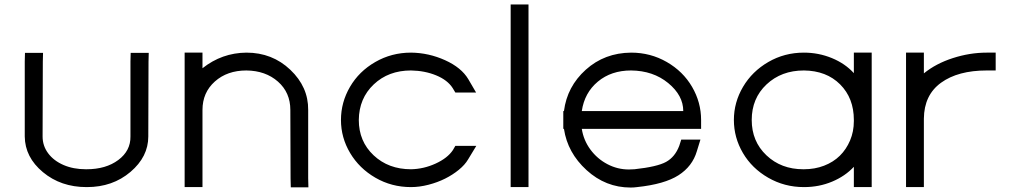

<svg xmlns="http://www.w3.org/2000/svg" viewBox="-20 -819 4550 861"><path d="M91 -543 92 -582H173L172 -542L171 -207Q171 -165 196 -131.5Q221 -98 265 -79Q309 -60 365 -60Q367 -60 368 -60Q455 -60 510.5 -101.5Q566 -143 565 -207V-543L566 -582H647L646 -542L645 -207Q645 -116 565 -48Q485 20 370 20Q369 20 368 20Q253 20 172.5 -47Q92 -114 91 -207Z M888 -513Q975 -582 1085 -583Q1201 -583 1282 -506Q1363 -429 1362 -326V-20L1363 21H1284L1283 -19L1282 -326Q1282 -404 1226.5 -453Q1171 -502 1085 -503Q999 -503 943.5 -453.5Q888 -404 888 -326V-286V-20V20H808V-20V-286V-326V-543V-583H888V-543Z M2080 -464 2115 -404H2022L2010 -424Q1987 -460 1936 -481Q1885 -502 1823 -503Q1722 -503 1656 -440.5Q1590 -378 1589 -281Q1589 -185 1655.5 -122.5Q1722 -60 1823 -60Q1880 -61 1933.5 -85.5Q1987 -110 2011 -146L2022 -165H2116L2079 -104Q2065 -80 2037.5 -57.5Q2010 -35 1976 -18Q1942 -1 1901.5 9.5Q1861 20 1823 20Q1736 20 1663.5 -22Q1591 -64 1550 -133Q1509 -202 1509 -281Q1509 -360 1549.5 -429.5Q1590 -499 1663 -541Q1736 -583 1823 -583H1824Q1903 -582 1976 -549Q2049 -516 2080 -464Z M2270 -759V-799H2350V-759V-20V20H2270V-20Z M2589 -321H3044Q3044 -391 2976.5 -446.5Q2909 -502 2810 -503Q2721 -503 2661 -453Q2601 -403 2589 -321ZM2509 -241H2506V-281V-321H2509Q2523 -431 2607 -506.5Q2691 -582 2810 -583Q2897 -583 2970 -541Q3043 -499 3083.5 -429.5Q3124 -360 3124 -281V-241H3084H2589Q2597 -190 2627.5 -148.5Q2658 -107 2703.5 -83Q2749 -59 2800 -59Q2812 -59 2824 -60H2825Q2927 -71 2967 -93Q3007 -115 3026 -165L3035 -193H3121L3105 -141Q3085 -73 3022.5 -33Q2960 7 2837 20Q2823 22 2808 22Q2696 22 2610.5 -56Q2525 -134 2509 -241Z M3271 -281Q3271 -360 3312 -429.5Q3353 -499 3425.5 -541Q3498 -583 3585 -583Q3651 -583 3710.5 -558.5Q3770 -534 3809 -491V-543V-583H3889V-543V-285V-281V-20V20H3809V-20V-71Q3770 -29 3711.5 -4.5Q3653 20 3586 20Q3586 20 3585 20Q3498 20 3425 -22Q3352 -64 3311.5 -133Q3271 -202 3271 -281ZM3351 -281Q3351 -185 3417 -122.5Q3483 -60 3582 -60Q3583 -60 3585 -60Q3634 -60 3675.5 -76Q3717 -92 3746 -120.5Q3775 -149 3792 -189Q3809 -229 3809 -276V-281Q3809 -379 3747.5 -440.5Q3686 -502 3585 -503Q3484 -503 3417.5 -440.5Q3351 -378 3351 -281Z M4123 -490Q4177 -534 4253 -558.5Q4329 -583 4405 -583H4445V-503H4405Q4276 -503 4200 -448Q4124 -393 4123 -287V-282V-242V-20V20H4043V-20V-242V-282Q4043 -282 4043 -283Q4043 -284 4043 -284.5Q4043 -285 4043 -286V-543V-583H4123V-543Z"/></svg>

Font: Nordica Advanced
Style: RegularExtended
Weight: 300
Version: Version 1.07